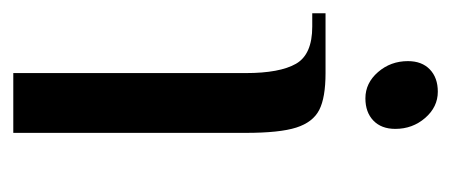

<svg xmlns="http://www.w3.org/2000/svg" viewBox="-218 -464 679 289"><g transform="rotate(90 121.5 -319.5)"><path d="M69 -594Q69 -615 81.5 -627Q94 -639 115 -639Q138 -639 154.5 -620Q171 -601 171 -575Q171 -554 158.5 -542Q146 -530 125 -530Q102 -530 85.5 -549Q69 -568 69 -594ZM87 -350Q87 -401 73 -425.5Q59 -450 17 -450H-3V-470H87Q124 -470 142.5 -460.5Q161 -451 169 -426Q177 -401 177 -350V0H87Z"/></g></svg>

Font: El Messiri
Style: Regular
Weight: 400
Designer: Mohamed Gaber
Foundry: Kief Type Foundry
Version: Version 2.006